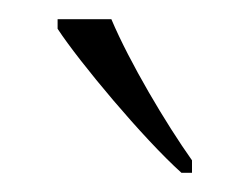

<svg xmlns="http://www.w3.org/2000/svg" viewBox="-20 -786 260 200"><path d="M169 -606H180V-619C153 -657 115 -721 96 -766H40V-756C63 -721 129 -642 169 -606Z"/></svg>

Font: Noto Serif Ethiopic SemiCondensed ExtraLight
Style: Regular
Weight: 200
Width: 4
Designer: Monotype Design Team
Foundry: Monotype Imaging Inc.
Version: Version 2.102